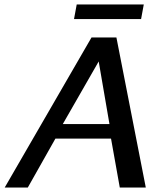

<svg xmlns="http://www.w3.org/2000/svg" viewBox="-20 -836 694 856"><path d="M1 0H104L227 -218H475L514 0H630L499 -669H388ZM260 -283 420 -562 468 -283ZM310 -751H609L621 -816H322Z"/></svg>

Font: KpSans
Style: BoldItalic
Weight: 700
Italic angle: -11°
Version: Version 0.66